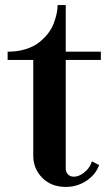

<svg xmlns="http://www.w3.org/2000/svg" viewBox="-20 -718 424 750"><path d="M236.8 12.2Q180.7 12.2 145.3 -23.2Q109.9 -58.6 109.9 -109.9V-483.9H9.8V-516.1Q47.9 -516.1 79.1 -525.6Q110.4 -535.2 130.9 -551Q151.4 -566.9 166.5 -585.9Q181.6 -605 189.7 -626.2Q197.8 -647.5 201.4 -665Q205.1 -682.6 205.1 -698.2H236.8V-516.1H374V-483.9H236.8V-60.1Q236.8 -43.5 248.3 -34.2Q259.8 -24.9 279.3 -29.1Q298.8 -33.2 318.8 -53.2Q332.5 -66.9 338.9 -87.9L367.2 -73.2Q354 -36.1 317.9 -12Q281.7 12.2 236.8 12.2Z"/></svg>

Font: Fin Serif Display
Style: Italic
Weight: 400
Designer: J. Blake Harris
Version: Version 1.006;FEAKit 1.0